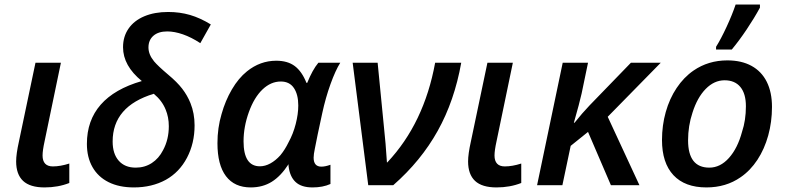

<svg xmlns="http://www.w3.org/2000/svg" viewBox="-20 -818 3474 848"><path d="M51.3 -105Q51.3 -137.7 63.5 -192.4L136.7 -541H249L176.8 -193.4Q168 -153.3 168 -131.3Q168 -107.4 179.4 -95.2Q190.9 -83 213.4 -83Q246.6 -83 286.1 -95.7V-9.8Q236.3 9.8 176.8 9.8Q112.8 9.8 82 -19Q51.3 -47.9 51.3 -105Z M363.8 -182.6Q363.8 -286.1 424.8 -355.7Q485.8 -425.3 606.4 -460Q523.4 -527.8 523.4 -609.4Q523.4 -656.7 547.9 -691.9Q572.3 -727.1 617.4 -746.1Q662.6 -765.1 722.7 -765.1Q773.9 -765.1 819.1 -752Q864.3 -738.8 911.1 -710L864.7 -627.4Q825.2 -653.3 787.8 -666.3Q750.5 -679.2 718.8 -679.2Q679.7 -679.2 657.7 -660.2Q635.7 -641.1 635.7 -608.4Q635.7 -577.1 660.6 -546.9Q677.2 -526.9 722.2 -488.8Q762.2 -455.6 784.9 -426Q807.6 -396.5 821.3 -362.3Q839.4 -317.4 839.4 -264.2Q839.4 -185.1 805.9 -121.3Q772.5 -57.6 712.4 -23.9Q650.9 9.8 571.3 9.8Q506.3 9.8 459.7 -13.4Q413.1 -36.6 388.4 -80.1Q363.8 -123.5 363.8 -182.6ZM700.2 -154.8Q725.6 -201.7 725.6 -260.7Q725.6 -300.8 711.4 -334.5Q695.3 -374 659.2 -403.8Q477.5 -348.6 477.5 -192.9Q477.5 -138.7 504.4 -108.2Q531.2 -77.6 579.6 -77.6Q619.1 -77.6 650.4 -97.9Q681.6 -118.2 700.2 -154.8Z M940.4 -185.5Q940.4 -253.4 958.5 -314Q975.1 -373.5 1004.2 -423.1Q1033.2 -472.7 1070.8 -502.9Q1128.9 -549.8 1200.2 -549.8Q1250.5 -549.8 1282 -526.1Q1313.5 -502.4 1333.5 -452.1H1336.9Q1359.9 -509.3 1386.2 -541H1482.9Q1461.4 -506.8 1439.7 -446.5Q1418 -386.2 1403.3 -318.4Q1379.4 -209 1370.6 -161.6Q1365.2 -136.2 1365.2 -121.6Q1365.2 -82 1399.4 -82Q1416.5 -82 1439.5 -90.3V-5.4Q1405.8 9.8 1360.4 9.8Q1311 9.8 1285.4 -14.2Q1259.8 -38.1 1254.4 -85V-92.8Q1220.2 -40 1180.2 -15.1Q1140.1 9.8 1087.4 9.8Q1015.6 9.8 978 -40Q940.4 -89.8 940.4 -185.5ZM1218.3 -132.3Q1238.8 -157.2 1254.4 -189.5Q1274.9 -226.6 1286.1 -270.5Q1297.4 -314.5 1297.4 -352.1Q1297.4 -400.4 1278.1 -429.2Q1258.8 -458 1220.2 -458Q1176.3 -458 1139.4 -422.9Q1102.5 -387.7 1079.1 -322.8Q1055.7 -257.8 1055.7 -193.8Q1055.7 -83.5 1127.9 -83.5Q1150.9 -83.5 1174.1 -96.2Q1197.3 -108.9 1218.3 -132.3Z M1537.6 -541H1647.9L1676.3 -251.5Q1683.1 -191.4 1689 -100.1L1690.9 -101.1Q1853 -273.4 1901.9 -541H2017.1Q1987.3 -373 1913.3 -240.2Q1839.4 -107.4 1716.8 0H1606.4Z M2047.4 -105Q2047.4 -137.7 2059.6 -192.4L2132.8 -541H2245.1L2172.9 -193.4Q2164.1 -153.3 2164.1 -131.3Q2164.1 -107.4 2175.5 -95.2Q2187 -83 2209.5 -83Q2242.7 -83 2282.2 -95.7V-9.8Q2232.4 9.8 2172.9 9.8Q2108.9 9.8 2078.1 -19Q2047.4 -47.9 2047.4 -105Z M2465.3 -541H2577.1L2548.8 -404.8Q2539.6 -363.3 2514.6 -275.9H2517.6Q2551.3 -318.4 2584 -352.5L2766.6 -541H2898.4L2664.1 -302.2L2804.2 0H2678.2L2577.1 -235.4L2500.5 -173.8L2463.9 0H2352.1Z M2903.8 -199.7Q2903.8 -264.2 2920.4 -323.2Q2937 -382.3 2968.5 -429.4Q3000 -476.6 3043 -506.3Q3108.4 -551.3 3192.4 -551.3Q3254.9 -551.3 3299.1 -527.1Q3343.3 -502.9 3366.5 -456.8Q3389.6 -410.6 3389.6 -345.7Q3389.6 -279.8 3373 -219.7Q3356.4 -159.7 3325.2 -112.1Q3293.9 -64.5 3251 -35.2Q3186.5 9.8 3100.1 9.8Q3004.9 9.8 2954.3 -44.4Q2903.8 -98.6 2903.8 -199.7ZM3257.3 -235.8Q3274.4 -286.6 3274.4 -348.6Q3274.4 -404.3 3250 -433.8Q3225.6 -463.4 3180.2 -463.4Q3134.3 -463.4 3096.9 -425.3Q3059.6 -387.2 3038.6 -320.8Q3019 -262.2 3019 -198.2Q3019 -77.6 3112.8 -77.6Q3161.1 -77.6 3199.5 -120.4Q3237.8 -163.1 3257.3 -235.8ZM3229 -797.9H3336.4V-784.2Q3311.5 -738.3 3277.8 -688Q3244.1 -637.7 3211.9 -599.1H3142.6V-611.3Q3164.1 -645.5 3189 -699.2Q3213.9 -752.9 3229 -797.9Z"/></svg>

Font: Viking Open Sans Light
Style: Bold Italic
Weight: 600
Italic angle: -12°
Foundry: Ascender Corporation
Version: Version 2.000